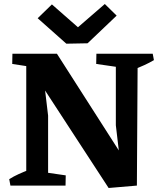

<svg xmlns="http://www.w3.org/2000/svg" viewBox="-20 -926 814 958"><path d="M522 12 140 -574 142 -658H264L630 -86L620 -19ZM32 0 26 -32Q48 -46 73.5 -57.5Q99 -69 125 -79L126 0ZM167 0 170 -71 308 -51 307 0ZM111 0V-658H264L194 -567L220 -349V0ZM171 -587 41 -607 42 -658H174ZM522 12 588 -46 558 -301V-658H667L663 0ZM598 -587 460 -607 461 -658H601ZM649 -579 648 -658H742L748 -626Q726 -613 701 -601.5Q676 -590 649 -579ZM311 -708 168 -835 239 -904 369 -790 503 -906 562 -848 417 -710Z"/></svg>

Font: Eczar SemiBold
Style: Regular
Weight: 600
Designer: Vaibhav Singh
Foundry: Rosetta Type Foundry
Version: Version 2.000